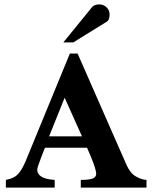

<svg xmlns="http://www.w3.org/2000/svg" viewBox="-20 -856 694 876"><path d="M648.4 0H348.6V-35.2Q387.7 -35.2 403.3 -41.7Q418.9 -48.3 418.9 -63.5Q418.9 -67.9 416.5 -78.9Q414.1 -89.8 405.3 -114.3Q396.5 -138.7 377 -182.1H185.1Q183.1 -177.2 177.5 -162.8Q171.9 -148.4 165.5 -131.6Q159.2 -114.7 154.5 -100.8Q149.9 -86.9 149.9 -82.5Q149.9 -40 229.5 -35.2V0H6.8V-35.2Q27.3 -39.1 42.5 -46.6Q57.6 -54.2 71 -72.5Q84.5 -90.8 99.1 -126L298.8 -611.8H334L556.2 -106Q573.2 -66.4 599.4 -51.3Q625.5 -36.1 648.4 -35.2ZM354 -233.9 274.9 -410.2 204.1 -233.9ZM480 -790Q480 -779.8 477.1 -770.3Q474.1 -760.7 465.8 -756.3L314.5 -662.6H269L399.4 -822.8Q410.6 -835.9 432.6 -835.9Q452.6 -835.9 466.3 -822.5Q480 -809.1 480 -790Z"/></svg>

Font: Scheherazade New
Style: Bold
Weight: 700
Designer: SIL International
Foundry: SIL International
Version: Version 4.000